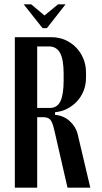

<svg xmlns="http://www.w3.org/2000/svg" viewBox="-20 -873 475 893"><path d="M219 -700Q254 -700 283.5 -687Q313 -674 334.5 -651.5Q356 -629 368 -599.5Q380 -570 380 -536V-512Q380 -479 369 -451Q358 -423 338.5 -402Q319 -381 293 -367.5Q267 -354 236 -351V-339Q277 -335 305 -309Q333 -283 341 -250L400 0H294L233 -266Q225 -302 215 -315Q205 -328 180 -328H153V0H49V-700ZM276 -530Q276 -596 259.5 -626.5Q243 -657 208 -657H153V-371H212Q246 -371 261 -402Q276 -433 276 -499ZM125 -853 187 -801 250 -853H285L198 -742H178L90 -853Z"/></svg>

Font: Moniqa Paragraph
Style: Bold
Weight: 700
Designer: Rajesh Rajput
Foundry: Rajesh Rajput
Version: Version 1.000